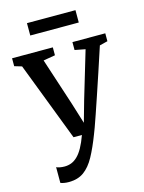

<svg xmlns="http://www.w3.org/2000/svg" viewBox="-142 -815 863 1149"><g transform="rotate(-15 289.5 -240.0)"><path d="M138.5 252Q122 252 108.5 249.5Q95 247 87 243.5V146Q93.5 150 108 152.8Q122.5 155.5 137.5 155.5Q160 155.5 180 147.8Q200 140 218.2 122.2Q236.5 104.5 253.2 74.5Q270 44.5 286 0H234L46.5 -489L1 -502.5V-551.5H253.5V-502.5L180 -490L275.5 -198L316 -67.5L353 -198.5L440 -490L375 -502.5V-551.5H578.5V-502.5L528.5 -490Q501.5 -407 477.2 -334.2Q453 -261.5 432.8 -201.5Q412.5 -141.5 397 -96.2Q381.5 -51 371.2 -22.8Q361 5.5 357 14.5Q327.5 91.5 298.5 144.5Q269.5 197.5 231.8 224.8Q194 252 138.5 252ZM442 -731.5V-655H141.5V-731.5Z"/></g></svg>

Font: Merriweather 28pt SemiBold
Style: Regular
Weight: 600
Version: Version 2.100